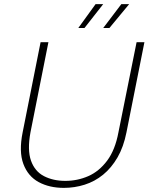

<svg xmlns="http://www.w3.org/2000/svg" viewBox="-20 -905 721 932"><path d="M177 -700H215L128 -263Q112 -177 130.5 -125Q149 -73 193.5 -50Q238 -27 297 -27Q356 -27 408.5 -50Q461 -73 500 -125Q539 -177 555 -263L643 -700H681L594 -263Q580 -192 550.5 -141Q521 -90 480.5 -57Q440 -24 391 -8.5Q342 7 290 7Q220 7 168 -21Q116 -49 93.5 -109Q71 -169 90 -263ZM481 -885 390 -769H360L444 -885ZM607 -885 511 -769H481L569 -885Z"/></svg>

Font: Albert Sans ExtraLight
Style: Italic
Weight: 250
Italic angle: -11.25°
Designer: Andreas Rasmussen
Foundry: a.Foundry
Version: Version 1.025